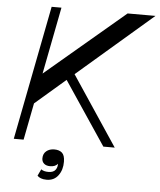

<svg xmlns="http://www.w3.org/2000/svg" viewBox="-61 -782 864 1040"><g transform="rotate(5 371.0 -262.0)"><path d="M120.4 -194.3 143.1 -351.5 590.3 -730H741.8ZM35.2 0 177.2 -730H230.6L88.6 0ZM522.2 0 270.9 -375.2 309.3 -412.5 584.1 0ZM231.5 205.5Q212.9 205.5 200.2 200.6Q187.5 195.7 180.8 187.8L197.9 152Q205.1 157.2 214.8 159.9Q224.5 162.5 237.8 162.5Q265.8 162.5 277.2 145.5Q288.5 128.4 284.4 105L289.1 110.3Q280.2 121.4 269.7 126.1Q259.3 130.8 243.7 130.8Q222.6 130.8 210.7 120.2Q198.8 109.6 198.8 92Q198.8 66.8 215.8 52.6Q232.8 38.3 259.6 38.3Q285.9 38.3 301.2 51.7Q316.4 65.2 316.7 99.8Q317.3 144.1 294.7 174.8Q272.1 205.5 231.5 205.5Z"/></g></svg>

Font: Savate ExtraLight
Style: Italic
Weight: 200
Italic angle: -11°
Designer: Max Esnée
Foundry: Plomb Type
Version: Version 2.000